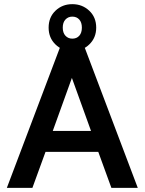

<svg xmlns="http://www.w3.org/2000/svg" viewBox="-20 -904 696 924"><path d="M13 0 274 -690H382L643 0H516L453 -173H199L136 0ZM234 -274H418L326 -529ZM214 -771Q214 -821 247 -852.5Q280 -884 328 -884Q376 -884 409.5 -852.5Q443 -821 443 -771Q443 -722 409.5 -690Q376 -658 328 -658Q280 -658 247 -690Q214 -722 214 -771ZM282 -771Q282 -746 295 -732Q308 -718 328 -718Q349 -718 361.5 -732Q374 -746 374 -771Q374 -796 361.5 -810Q349 -824 328 -824Q308 -824 295 -810Q282 -796 282 -771Z"/></svg>

Font: Radio Canada Medium
Style: Regular
Weight: 500
Designer: Charles Daoud, Etienne Aubert Bonn, Alexandre Saumier Demers, Jacques Le Bailly
Foundry: Radio-Canada
Version: Version 2.104; ttfautohint (v1.8.4.7-5d5b);gftools[0.9.28.de